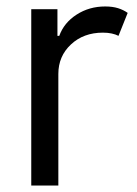

<svg xmlns="http://www.w3.org/2000/svg" viewBox="-20 -574 424 594"><path d="M76.7 0V-545.5H157.7V-463.1H163.4Q177.9 -503.6 217 -528.8Q256 -554 305.4 -554Q328.1 -554 345.2 -548.7Q362.2 -543.3 375 -534.1L346.6 -463.1Q337.7 -467.7 325.8 -470.3Q313.9 -473 298.3 -473Q238.6 -473 199.6 -436.6Q160.5 -400.2 160.5 -345.2V0Z"/></svg>

Font: Inter UI
Style: Regular
Weight: 400
Designer: Rasmus Andersson
Foundry: rsms
Version: 3.2;8d6f07862